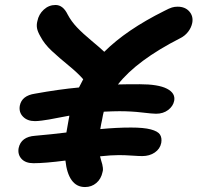

<svg xmlns="http://www.w3.org/2000/svg" viewBox="-20 -776 797 775"><path d="M115.2 -117.2Q83 -117.2 66.9 -134.8Q50.8 -152.3 55.2 -178.2Q64.9 -224.1 122.1 -228Q189.5 -233.9 248 -241.2Q254.4 -279.8 257.8 -296.9Q259.8 -304.7 259.8 -309.1Q245.6 -306.6 218.3 -301.3Q190.9 -295.9 178.2 -293.7Q165.5 -291.5 148.9 -289.3Q132.3 -287.1 121.1 -287.1Q90.3 -287.1 72.8 -305.2Q55.2 -323.2 60.1 -350.1Q68.4 -390.1 121.1 -397.9Q218.3 -415.5 298.8 -422.9Q299.8 -425.8 315.9 -456.1Q294.4 -481 257.1 -511.5Q219.7 -542 189.2 -570.3Q158.7 -598.6 143.1 -628.9Q131.8 -648.4 129.4 -662.4Q127 -676.3 130.9 -690.9Q136.2 -718.3 156.7 -737.1Q177.2 -755.9 204.1 -755.9Q234.4 -755.9 252.9 -717.8Q267.6 -689.9 290.8 -665.5Q314 -641.1 350.1 -611.1Q386.2 -581.1 400.9 -566.9Q489.3 -655.3 643.1 -731.9Q663.6 -742.7 674.1 -745.8Q684.6 -749 696.8 -749Q727.5 -749 744.4 -729.5Q761.2 -710 755.9 -683.1Q752 -664.1 739.3 -647.7Q726.6 -631.3 708 -622.1Q531.7 -532.2 456.1 -435.1Q484.9 -436 543.9 -436Q618.7 -436 653.8 -418Q689 -399.9 683.1 -369.1Q678.7 -347.2 658.7 -332Q638.7 -316.9 609.9 -316.9Q595.7 -316.9 552.7 -322Q509.8 -327.1 461.9 -327.1Q439 -327.1 398.9 -325.2Q396 -315.4 392.1 -293Q387.7 -273.4 384.8 -254.9Q449.7 -261.2 508.8 -261.2Q560.1 -261.2 588.6 -253.7Q617.2 -246.1 625.7 -232.9Q634.3 -219.7 630.9 -199.2Q626 -174.8 604.7 -160.4Q583.5 -146 554.2 -146Q540.5 -146 512.5 -147.9Q484.4 -149.9 460 -149.9Q428.7 -149.9 383.8 -145Q385.3 -137.7 388.4 -127.7Q391.6 -117.7 392.8 -112.8Q394 -107.9 395.3 -98.4Q396.5 -88.9 394 -82Q388.2 -53.7 368.9 -37.4Q349.6 -21 323.2 -21Q289.1 -21 269.3 -48.6Q249.5 -76.2 244.1 -127.9Q161.6 -117.2 115.2 -117.2Z"/></svg>

Font: Shantell Sans Bouncy
Style: Italic
Weight: 600
Italic angle: -11.31°
Designer: Stephen Nixon, Anya Danilova, Shantell Martin
Foundry: Arrow Type
Version: Version 1.006;[9816181b4]